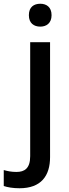

<svg xmlns="http://www.w3.org/2000/svg" viewBox="-78 -764 370 1024"><path d="M76 -683C76 -640 103 -622 137 -622C169 -622 197 -640 197 -683C197 -727 169 -744 137 -744C103 -744 76 -727 76 -683ZM26 240C141 240 189 174 189 74V-539H83V69C83 135 52 153 10 153C-17 153 -36 149 -58 143V228C-38 235 -8 240 26 240Z"/></svg>

Font: Noto Sans Hanifi Rohingya Medium
Style: Regular
Weight: 500
Designer: Monotype Design Team and DaltonMaag
Foundry: Google LLC
Version: Version 2.102